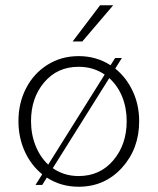

<svg xmlns="http://www.w3.org/2000/svg" viewBox="-20 -710 605 737"><path d="M414.6 -689.9 295.9 -550.8H258.8L364.3 -689.9ZM422.4 -446.8Q465.3 -412.1 489.7 -359.6Q514.2 -307.1 514.2 -245.1Q514.2 -138.7 448 -65.9Q381.8 6.8 281.7 6.8Q213.9 6.8 159.7 -28.3L142.1 0H116.2L142.1 -41Q99.1 -75.7 75 -128.9Q50.8 -182.1 50.8 -245.1Q50.8 -314.5 80.1 -371.3Q109.4 -428.2 162.4 -461.4Q215.3 -494.6 281.7 -494.6Q350.1 -494.6 404.3 -459.5L421.9 -487.3H447.8ZM99.1 -245.1Q99.1 -194.3 116.5 -150.9Q133.8 -107.4 165 -78.1L381.8 -423.8Q338.4 -453.6 281.7 -453.6Q200.2 -453.6 149.7 -394Q99.1 -334.5 99.1 -245.1ZM281.7 -34.2Q363.8 -34.2 415 -94.7Q466.3 -155.3 466.3 -245.1Q466.3 -295.9 449 -338.6Q431.6 -381.3 399.4 -410.2L182.6 -64.5Q226.1 -34.2 281.7 -34.2Z"/></svg>

Font: HK Grotesk Light Legacy
Style: Regular
Weight: 300
Designer: Alfredo Marco Pradil
Foundry: Hanken Design Co.
Version: Version 2.022;PS 002.022;hotconv 1.0.88;makeotf.lib2.5.64775